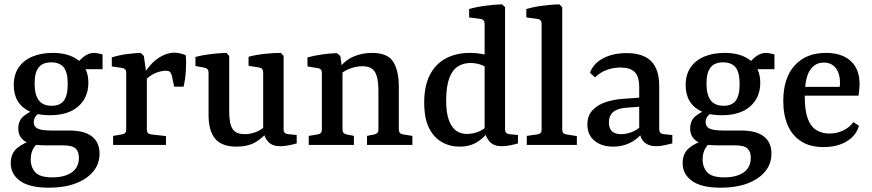

<svg xmlns="http://www.w3.org/2000/svg" viewBox="-20 -674 4056 893"><path d="M443 40Q443 89 413 124.5Q383 160 330.5 179.5Q278 199 208 199Q117 199 73.5 167.5Q30 136 30 85Q30 39 60.5 14Q91 -11 137 -23L166 -18Q149 -5 136 15.5Q123 36 123 68Q123 104 144.5 127.5Q166 151 224 151Q280 151 313.5 128Q347 105 347 59Q347 31 331.5 16.5Q316 2 273 2H186Q124 2 94.5 -18Q65 -38 65 -76Q65 -113 89 -133Q113 -153 145 -164L170 -152Q154 -144 145.5 -132.5Q137 -121 137 -105Q137 -84 156 -75.5Q175 -67 218 -67H302Q372 -67 407.5 -39.5Q443 -12 443 40ZM391 -289Q391 -221 344.5 -179.5Q298 -138 211 -138Q156 -138 119 -155Q82 -172 63 -203Q44 -234 44 -278Q44 -327 67 -360.5Q90 -394 131 -411Q172 -428 225 -428Q302 -428 346.5 -392Q391 -356 391 -289ZM141 -285Q141 -234 160 -208Q179 -182 221 -182Q259 -182 277 -206Q295 -230 295 -283Q295 -337 276.5 -360.5Q258 -384 217 -384Q195 -384 178 -375.5Q161 -367 151 -345.5Q141 -324 141 -285ZM356 -352 332 -371Q351 -397 372.5 -412.5Q394 -428 417 -428Q426 -428 437 -425.5Q448 -423 457 -421V-352Z M641 -315Q656 -344 679 -370.5Q702 -397 731.5 -413Q761 -429 792 -429Q803 -429 818.5 -425.5Q834 -422 844 -417Q847 -387 844.5 -346.5Q842 -306 834 -271H790L779 -323Q775 -336 769.5 -340.5Q764 -345 752 -345Q727 -345 699 -332.5Q671 -320 648 -292ZM663 -316V-71Q663 -51 683 -49L752 -41V0H506V-42L548 -49Q567 -52 567 -71V-335Q567 -355 548 -358L500 -365V-407Q531 -417 567 -422Q603 -427 634 -428L649 -414Z M1229 -67Q1203 -33 1168 -12.5Q1133 8 1080 8Q1012 8 981 -28.5Q950 -65 950 -140V-336Q950 -355 932 -359L889 -367V-409Q922 -418 960.5 -422.5Q999 -427 1033 -428L1046 -414V-155Q1046 -99 1061.5 -74.5Q1077 -50 1119 -50Q1145 -50 1170.5 -60Q1196 -70 1218 -91ZM1360 -7Q1347 -3 1325 1.5Q1303 6 1283 6Q1247 6 1228 -14Q1209 -34 1204 -68V-337Q1204 -357 1186 -360L1136 -368V-410Q1169 -419 1210.5 -423.5Q1252 -428 1286 -428L1299 -414V-74Q1299 -61 1304.5 -56Q1310 -51 1320 -50L1360 -46Z M1687 0V-42L1722 -49Q1730 -51 1735 -56Q1740 -61 1740 -71V-255Q1740 -312 1724 -339Q1708 -366 1666 -366Q1635 -366 1605 -354Q1575 -342 1550 -318L1553 -351Q1583 -393 1623.5 -410.5Q1664 -428 1710 -428Q1783 -428 1809 -386.5Q1835 -345 1835 -269V-71Q1835 -52 1854 -49L1898 -42V0ZM1416 0V-42L1458 -49Q1477 -52 1477 -71V-336Q1477 -354 1459 -357L1410 -365V-407Q1443 -416 1479.5 -421Q1516 -426 1547 -427L1563 -413L1573 -340V-71Q1573 -53 1591 -49L1626 -42V0Z M2117 8Q2072 8 2034.5 -13.5Q1997 -35 1975 -79.5Q1953 -124 1953 -197Q1953 -274 1979 -325Q2005 -376 2053 -402Q2101 -428 2166 -428Q2194 -428 2219.5 -423.5Q2245 -419 2259 -413L2245 -357Q2235 -367 2213.5 -374Q2192 -381 2167 -381Q2136 -381 2110.5 -365.5Q2085 -350 2070.5 -313Q2056 -276 2055 -210Q2055 -149 2068 -114.5Q2081 -80 2102.5 -65.5Q2124 -51 2151 -51Q2179 -51 2204 -61Q2229 -71 2246 -88L2258 -71Q2237 -38 2202 -15Q2167 8 2117 8ZM2329 -641V-74Q2329 -61 2334.5 -56Q2340 -51 2349 -50L2389 -46V-7Q2376 -3 2354.5 1.5Q2333 6 2313 6Q2277 6 2258 -14.5Q2239 -35 2234 -68V-564Q2234 -583 2215 -586L2162 -593V-632Q2196 -642 2239 -647.5Q2282 -653 2315 -654Z M2595 -71Q2595 -52 2613 -49L2663 -41V0H2430V-42L2480 -49Q2499 -52 2499 -70V-564Q2499 -583 2480 -586L2428 -593V-632Q2461 -642 2504 -647.5Q2547 -653 2581 -654L2595 -641Z M2831 8Q2779 8 2745.5 -19Q2712 -46 2712 -95Q2712 -136 2736 -161.5Q2760 -187 2797 -199Q2834 -211 2873 -214L2970 -221V-179L2893 -173Q2852 -170 2832 -153Q2812 -136 2812 -104Q2812 -78 2826 -64Q2840 -50 2868 -50Q2898 -50 2926 -63Q2954 -76 2970 -96L2979 -74Q2959 -37 2919.5 -14.5Q2880 8 2831 8ZM2724 -336Q2740 -379 2785.5 -403Q2831 -427 2894 -427Q2972 -427 3009 -389Q3046 -351 3046 -275V-74Q3046 -52 3067 -50L3107 -46V-7Q3095 -4 3073 1Q3051 6 3031 6Q2999 6 2979 -10.5Q2959 -27 2953 -64V-267Q2953 -319 2931.5 -339.5Q2910 -360 2866 -360Q2833 -360 2802.5 -349Q2772 -338 2747 -314Z M3568 40Q3568 89 3538 124.5Q3508 160 3455.5 179.5Q3403 199 3333 199Q3242 199 3198.5 167.5Q3155 136 3155 85Q3155 39 3185.5 14Q3216 -11 3262 -23L3291 -18Q3274 -5 3261 15.5Q3248 36 3248 68Q3248 104 3269.5 127.5Q3291 151 3349 151Q3405 151 3438.5 128Q3472 105 3472 59Q3472 31 3456.5 16.5Q3441 2 3398 2H3311Q3249 2 3219.5 -18Q3190 -38 3190 -76Q3190 -113 3214 -133Q3238 -153 3270 -164L3295 -152Q3279 -144 3270.5 -132.5Q3262 -121 3262 -105Q3262 -84 3281 -75.5Q3300 -67 3343 -67H3427Q3497 -67 3532.5 -39.5Q3568 -12 3568 40ZM3516 -289Q3516 -221 3469.5 -179.5Q3423 -138 3336 -138Q3281 -138 3244 -155Q3207 -172 3188 -203Q3169 -234 3169 -278Q3169 -327 3192 -360.5Q3215 -394 3256 -411Q3297 -428 3350 -428Q3427 -428 3471.5 -392Q3516 -356 3516 -289ZM3266 -285Q3266 -234 3285 -208Q3304 -182 3346 -182Q3384 -182 3402 -206Q3420 -230 3420 -283Q3420 -337 3401.5 -360.5Q3383 -384 3342 -384Q3320 -384 3303 -375.5Q3286 -367 3276 -345.5Q3266 -324 3266 -285ZM3481 -352 3457 -371Q3476 -397 3497.5 -412.5Q3519 -428 3542 -428Q3551 -428 3562 -425.5Q3573 -423 3582 -421V-352Z M3623 -204Q3623 -311 3676 -369.5Q3729 -428 3821 -428Q3896 -428 3937 -390Q3978 -352 3978 -283Q3978 -272 3976.5 -257Q3975 -242 3973 -229H3691V-270H3885Q3886 -275 3886.5 -279Q3887 -283 3887 -289Q3887 -331 3867.5 -357Q3848 -383 3811 -383Q3770 -383 3746.5 -346.5Q3723 -310 3723 -224Q3723 -161 3736.5 -123.5Q3750 -86 3776 -69.5Q3802 -53 3838 -53Q3872 -53 3901.5 -67Q3931 -81 3949 -106L3975 -89Q3962 -43 3918 -16.5Q3874 10 3810 10Q3747 10 3705.5 -17Q3664 -44 3643.5 -92Q3623 -140 3623 -204Z"/></svg>

Font: Yrsa Medium
Style: Regular
Weight: 500
Designer: Anna Giedrys (Yrsa+Rasa design), David Brezina (Yrsa art-direction, Rasa art-direction, design)
Foundry: Rosetta Type Foundry
Version: Version 2.004